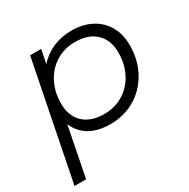

<svg xmlns="http://www.w3.org/2000/svg" viewBox="-163 -678 1004 1021"><g transform="rotate(-30 339.0 -168.0)"><path d="M637 -308Q637 -219 598.5 -147.5Q560 -76 492 -35.5Q424 5 339 5Q264 5 213 -24.5Q162 -54 139 -110L79 194H8L151 -526H219L202 -442Q240 -485 292 -507.5Q344 -530 407 -530Q474 -530 526.5 -503Q579 -476 608 -426Q637 -376 637 -308ZM565 -304Q565 -381 519.5 -424.5Q474 -468 392 -468Q327 -468 275.5 -436.5Q224 -405 194.5 -348.5Q165 -292 165 -221Q165 -144 210.5 -101Q256 -58 338 -58Q403 -58 454.5 -89.5Q506 -121 535.5 -177Q565 -233 565 -304Z"/></g></svg>

Font: Idrija
Style: Italic
Weight: 400
Italic angle: -11.3°
Designer: Julieta Ulanovsky
Foundry: Julieta Ulanovsky
Version: Version 7.200